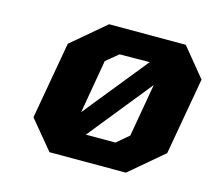

<svg xmlns="http://www.w3.org/2000/svg" viewBox="-81 -621 810 721"><g transform="rotate(15 324.0 -261.0)"><path d="M167 0 75 -111 128 -411 259 -522H557L648 -411L595 -111L464 0ZM243 -176 443 -424 326 -423 279 -384ZM282 -99H397L444 -139L480 -345Z"/></g></svg>

Font: Tomorrow SemiBold
Style: Italic
Weight: 600
Italic angle: -10°
Designer: Tony de Marco, Monica Rizzolli
Foundry: Just in Type
Version: Version 2.002